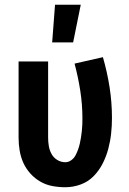

<svg xmlns="http://www.w3.org/2000/svg" viewBox="-20 -778 540 806"><path d="M254 8Q227 8 200 3Q173 -2 149.5 -15.5Q126 -29 107.5 -49.5Q89 -70 78 -94.5Q67 -119 62.5 -146Q58 -173 58 -200V-520H182V-200Q182 -182 185 -164.5Q188 -147 196.5 -131.5Q205 -116 220.5 -106.5Q236 -97 254 -97Q267 -97 278.5 -105Q290 -113 296.5 -125Q303 -137 307.5 -149.5Q312 -162 315 -175Q318 -188 320 -201Q322 -214 323.5 -227.5Q325 -241 325.5 -254.5Q326 -268 326 -281Q326 -339 317 -397Q308 -455 293 -511L412 -538Q430 -476 440 -412Q450 -348 450 -283Q450 -250 446.5 -217.5Q443 -185 434.5 -153Q426 -121 411 -91.5Q396 -62 373 -38.5Q350 -15 318.5 -3.5Q287 8 254 8ZM199 -600 211 -758H319L287 -600Z"/></svg>

Font: Iosevka Extrabold
Style: Regular
Weight: 800
Monospace: yes
Designer: Belleve Invis
Foundry: Belleve Invis
Version: Version 32.5.0; ttfautohint (v1.8.4)